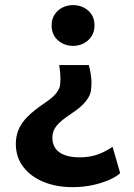

<svg xmlns="http://www.w3.org/2000/svg" viewBox="-20 -538 536 770"><path d="M273 -354Q238 -354 212.5 -376.2Q187 -398.5 187 -436Q187 -461 198.8 -479.2Q210.5 -497.5 230 -507.5Q249.5 -517.5 273 -517.5Q308.5 -517.5 333.8 -495.5Q359 -473.5 359 -436Q359 -411 347.2 -392.8Q335.5 -374.5 316 -364.2Q296.5 -354 273 -354ZM271 212.5Q206 212.5 154.8 191.5Q103.5 170.5 73.5 131.5Q43.5 92.5 43.5 39Q43.5 8.5 54.5 -18.2Q65.5 -45 91.2 -70.8Q117 -96.5 161 -126Q191.5 -146.5 205.8 -164.8Q220 -183 221.2 -199Q222.5 -215 222.5 -222Q222.5 -244.5 217.5 -277H336.5Q347 -234.5 347 -204.5Q347 -196 344.8 -175.2Q342.5 -154.5 323.2 -130.8Q304 -107 270 -85Q223.5 -54.5 206.8 -33.5Q190 -12.5 190 13.5Q190 53 218.5 73Q247 93 299.5 93Q339 93 370.8 81.8Q402.5 70.5 431.5 51L462 156.5Q447.5 170 419.2 182.8Q391 195.5 353 204Q315 212.5 271 212.5Z"/></svg>

Font: Geologica EX Med
Style: Regular
Weight: 500
Designer: Sindre Bremnes, Frode Helland
Foundry: Monokrom Skriftforlag AS
Version: Version 1.010;gftools[0.9.28]